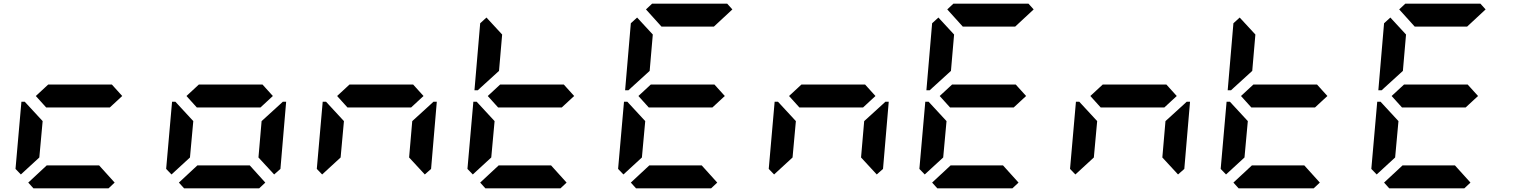

<svg xmlns="http://www.w3.org/2000/svg" viewBox="-20 -1020 8200 1040"><path d="M93 -75 64 -105 96 -469H114L126 -456L211 -364L193 -167ZM586 -562 642 -500 575 -438H230L174 -500L241 -562ZM601 -31 568 0H161L133 -31L233 -124H517Z M909 -75 880 -105 912 -469H930L942 -456L1027 -364L1009 -167ZM1402 -562 1458 -500 1391 -438H1046L990 -500L1057 -562ZM1417 -31 1384 0H977L949 -31L1049 -124H1333ZM1498 -456 1512 -469H1530L1499 -105L1465 -75L1380 -167L1397 -364Z M1725 -75 1696 -105 1728 -469H1746L1758 -456L1843 -364L1825 -167ZM2218 -562 2274 -500 2207 -438H1862L1806 -500L1873 -562ZM2314 -456 2328 -469H2346L2315 -105L2281 -75L2196 -167L2213 -364Z M2541 -75 2512 -105 2544 -469H2562L2574 -456L2659 -364L2641 -167ZM2582 -544 2568 -531H2550L2581 -894L2615 -925L2700 -833L2683 -636ZM3034 -562 3090 -500 3023 -438H2678L2622 -500L2689 -562ZM3049 -31 3016 0H2609L2581 -31L2681 -124H2965Z M3357 -75 3328 -105 3360 -469H3378L3390 -456L3475 -364L3457 -167ZM3398 -544 3384 -531H3366L3397 -894L3431 -925L3516 -833L3499 -636ZM3850 -562 3906 -500 3839 -438H3494L3438 -500L3505 -562ZM3479 -969 3512 -1000H3919L3947 -969L3847 -876H3563ZM3865 -31 3832 0H3425L3397 -31L3497 -124H3781Z M4173 -75 4144 -105 4176 -469H4194L4206 -456L4291 -364L4273 -167ZM4666 -562 4722 -500 4655 -438H4310L4254 -500L4321 -562ZM4762 -456 4776 -469H4794L4763 -105L4729 -75L4644 -167L4661 -364Z M4989 -75 4960 -105 4992 -469H5010L5022 -456L5107 -364L5089 -167ZM5030 -544 5016 -531H4998L5029 -894L5063 -925L5148 -833L5131 -636ZM5482 -562 5538 -500 5471 -438H5126L5070 -500L5137 -562ZM5111 -969 5144 -1000H5551L5579 -969L5479 -876H5195ZM5497 -31 5464 0H5057L5029 -31L5129 -124H5413Z M5805 -75 5776 -105 5808 -469H5826L5838 -456L5923 -364L5905 -167ZM6298 -562 6354 -500 6287 -438H5942L5886 -500L5953 -562ZM6394 -456 6408 -469H6426L6395 -105L6361 -75L6276 -167L6293 -364Z M6621 -75 6592 -105 6624 -469H6642L6654 -456L6739 -364L6721 -167ZM6662 -544 6648 -531H6630L6661 -894L6695 -925L6780 -833L6763 -636ZM7114 -562 7170 -500 7103 -438H6758L6702 -500L6769 -562ZM7129 -31 7096 0H6689L6661 -31L6761 -124H7045Z M7437 -75 7408 -105 7440 -469H7458L7470 -456L7555 -364L7537 -167ZM7478 -544 7464 -531H7446L7477 -894L7511 -925L7596 -833L7579 -636ZM7930 -562 7986 -500 7919 -438H7574L7518 -500L7585 -562ZM7559 -969 7592 -1000H7999L8027 -969L7927 -876H7643ZM7945 -31 7912 0H7505L7477 -31L7577 -124H7861Z"/></svg>

Font: DSEG7 Classic Mini
Style: Bold Italic
Weight: 700
Italic angle: -5°
Designer: Keshikan(Twitter:@keshinomi_88pro)
Version: Version 0.46